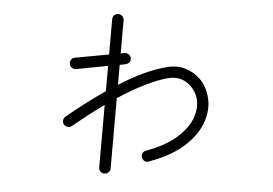

<svg xmlns="http://www.w3.org/2000/svg" viewBox="-48 -680 1096 771"><g transform="rotate(5 500.0 -294.5)"><path d="M399 27Q389 27 382.5 20.5Q376 14 376 4V-248Q347 -227 316 -203Q285 -179 252 -152Q245 -146 235.5 -147Q226 -148 220 -155Q214 -163 215 -172Q216 -181 223 -187Q264 -221 302.5 -250Q341 -279 376 -303V-405L248 -381Q239 -380 231.5 -385Q224 -390 222 -400Q221 -409 226 -417Q231 -425 240 -426L376 -451V-593Q376 -603 382.5 -609.5Q389 -616 399 -616Q408 -616 415 -609.5Q422 -603 422 -593V-459L437 -462Q446 -464 454 -458.5Q462 -453 464 -444Q466 -435 460.5 -427.5Q455 -420 445 -418L422 -413V-333Q527 -399 609 -420Q648 -431 683.5 -421.5Q719 -412 745.5 -386.5Q772 -361 784 -322Q799 -276 783.5 -222.5Q768 -169 717 -120Q666 -71 573 -37Q564 -33 555.5 -37Q547 -41 544 -50Q540 -59 544 -67.5Q548 -76 557 -79Q636 -108 680 -148Q724 -188 738 -230Q752 -272 741 -308Q730 -343 697.5 -365.5Q665 -388 620 -377Q536 -354 422 -279V4Q422 14 415 20.5Q408 27 399 27Z"/></g></svg>

Font: Kurewa Gothic CJK TC Regular
Style: Regular
Weight: 400
Designer: Max Yao
Foundry: Max-Everyday
Version: Version 1.071; ttfautohint (v1.8.3)